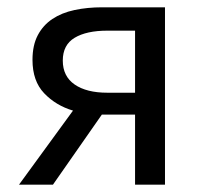

<svg xmlns="http://www.w3.org/2000/svg" viewBox="-20 -506 554 526"><path d="M350 0V-192H260H259L125 0H32L180 -203Q133 -217 101 -250.5Q69 -284 69 -342Q69 -382 83.5 -409.5Q98 -437 123.5 -454Q149 -471 184 -478.5Q219 -486 260 -486H432V0ZM274 -252H350V-422H274Q217 -422 184.5 -402.5Q152 -383 152 -340Q152 -297 184.5 -274.5Q217 -252 274 -252Z"/></svg>

Font: Source Sans Pro
Style: Regular
Weight: 400
Designer: Paul D. Hunt
Foundry: Adobe Systems Incorporated
Version: Version 2.021;PS 2.000;hotconv 1.0.86;makeotf.lib2.5.63406